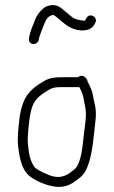

<svg xmlns="http://www.w3.org/2000/svg" viewBox="-20 -714 447 756"><path d="M292 -371C298.3 -360.9 305.4 -344.9 308 -332C312.8 -301.1 319.6 -289.9 318 -253C316.7 -236.3 314.5 -216.7 311.5 -194C304.9 -144.2 302.3 -72.7 273 -47C253.2 -30.8 228.9 -10.9 191 -19C174.2 -22.4 125.7 -43.9 116 -56C105.4 -70.2 96.8 -93.1 94 -113C91 -138.5 87.4 -153.9 90 -185C92.6 -219.1 96 -255.8 104 -285C115.3 -324.6 140.5 -341.5 172 -360C191 -372.2 208.9 -371 239 -371ZM287 -410H239C199.2 -410 178.7 -409.8 152 -394C125.5 -378.6 107.3 -365.5 89 -342C71.1 -319 60 -279.3 56 -242C52.7 -212.5 47.8 -171.5 51 -141C54.2 -115.7 56.8 -93.5 65 -70C77.2 -33.3 94.3 -17.3 132 1C177.9 21.7 225.4 33.4 268 5C295.5 -14.4 311.4 -23.1 325 -59C345.2 -108.7 349.9 -188.7 357 -250C359.8 -290.7 351.4 -305.7 346 -338C343.5 -356.7 333.3 -378.2 325 -392C325 -402.3 314.8 -412.5 305.5 -415C296.4 -417.4 292.3 -413.6 287 -410ZM132 -555 134 -565C136.6 -574.2 144.8 -596.4 148 -604C156.8 -624.5 163.2 -651.8 189 -655C191.7 -655 195.3 -653 200 -649C221.3 -632.6 234.7 -616.3 259.5 -604.5C289.9 -589.9 333.9 -588.2 350 -615L355 -624C367.8 -646.4 333.1 -665.2 321 -644L316 -635C315.3 -634.3 315 -633.7 315 -633C313 -632.3 310.3 -632.3 307 -633C287.2 -635.5 273.2 -638.5 261 -649C245.7 -660.9 242.2 -665.5 225 -679C204.9 -697 182.1 -697.5 159 -687C141.2 -675.2 124.2 -654.6 117 -633C110.6 -615.9 99.5 -592.2 96 -573C94.1 -564.5 91.5 -556.8 96.5 -549C105.7 -534.7 127.8 -540.1 132 -555Z"/></svg>

Font: Just Breathe
Style: Regular
Weight: 400
Foundry: Cannot Into Space Fonts
Version: Version 0.72